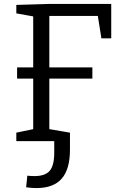

<svg xmlns="http://www.w3.org/2000/svg" viewBox="-20 -718 614 977"><path d="M315 0H63V-43L160 -63L149 -49V-650L163 -632L63 -650V-693L230 -698H546V-523H496L476 -648L496 -637H216L231 -652V-49L219 -63L336 -43V44Q336 143 294 191Q252 239 166 239Q153 239 140 238Q127 237 113 235L119 176Q129 177 138 177.5Q147 178 156 178Q210 178 233 151Q256 124 256 59V-17ZM450 -375V-318H67V-375Z"/></svg>

Font: Pack4
Style: Regular
Weight: 400
Version: Version 2.002